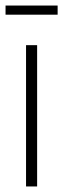

<svg xmlns="http://www.w3.org/2000/svg" viewBox="-45 -673 228 693"><path d="M49 0V-510H89V0ZM-25 -620V-653H163V-620Z"/></svg>

Font: Saira UltraCondensed ExtraLight
Style: Regular
Weight: 250
Width: 1
Designer: Hector Gatti with collaboration of the Omnibus-Type team
Foundry: Omnibus-Type
Version: Version 1.101